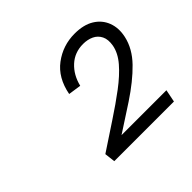

<svg xmlns="http://www.w3.org/2000/svg" viewBox="-98 -873 578 578"><g transform="rotate(-45 190.5 -584.0)"><path d="M87 -440Q132 -470 174 -497.5Q216 -525 250.5 -551Q285 -577 307 -602.5Q329 -628 334 -655Q338 -678 330.5 -693Q323 -708 308 -715Q293 -722 274 -722Q238 -722 213 -699Q188 -676 179 -639L138 -645Q149 -703 188.5 -732.5Q228 -762 278 -762Q316 -762 340.5 -747Q365 -732 375 -706Q385 -680 378 -648Q369 -607 335 -572Q301 -537 248 -502Q195 -467 125 -422L143 -446H353L345 -406H91Z"/></g></svg>

Font: Ysabeau Office Light
Style: Italic
Weight: 300
Italic angle: -12°
Designer: Christian Thalmann (Catharsis Fonts)
Version: Version 2.001;gftools[0.9.30]; featfreeze: tnum,lnum,ss02